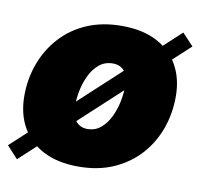

<svg xmlns="http://www.w3.org/2000/svg" viewBox="-72 -637 768 734"><g transform="rotate(10 311.5 -270.5)"><path d="M274.9 10.3Q195.3 10.3 139.6 -18.3Q84 -46.9 54.7 -98.9Q25.4 -150.9 25.4 -220.7Q25.4 -287.6 47.4 -346.7Q69.3 -405.8 110.8 -451.4Q152.3 -497.1 211.9 -522.7Q271.5 -548.3 347.2 -548.3Q426.8 -548.3 482.2 -519.8Q537.6 -491.2 566.9 -439.2Q596.2 -387.2 596.2 -317.4Q596.2 -252 575 -192.9Q553.7 -133.8 512.5 -88.1Q471.2 -42.5 411.6 -16.1Q352.1 10.3 274.9 10.3ZM283.7 -137.2Q315.4 -137.2 337.6 -156.7Q359.9 -176.3 373.5 -206.1Q387.2 -235.8 393.1 -268.1Q398.9 -300.3 398.9 -325.2Q398.9 -350.6 391.4 -367.4Q383.8 -384.3 370.1 -392.6Q356.4 -400.9 338.4 -400.9Q306.2 -400.9 283.9 -381.8Q261.7 -362.8 248 -333.5Q234.4 -304.2 228.5 -272.5Q222.7 -240.7 222.7 -214.8Q222.7 -177.2 239.7 -157.2Q256.8 -137.2 283.7 -137.2ZM39.6 23.4 -3.4 -23.4 582 -564 625.5 -517.6Z"/></g></svg>

Font: Inter 17pt Black
Style: Italic
Weight: 900
Italic angle: -9.3988°
Version: Version 4.001;git-66647c0bb